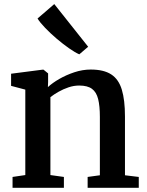

<svg xmlns="http://www.w3.org/2000/svg" viewBox="-20 -898 704 918"><path d="M101 -61V-469.5L33 -487.5V-545.5L184 -565H188L210 -547V-506.5L209 -481.5Q230.5 -501.5 263.5 -520.5Q296.5 -539.5 335.5 -552.5Q374.5 -565.5 414 -565.5Q476 -565.5 511.8 -542.2Q547.5 -519 562.5 -469.2Q577.5 -419.5 577.5 -341V-60L643.5 -52V0H399V-52L457.5 -60V-339.5Q457.5 -391.5 449.2 -424.5Q441 -457.5 419.8 -473.2Q398.5 -489 358.5 -489Q333 -489 307.8 -480.5Q282.5 -472 260 -459.2Q237.5 -446.5 221 -433.5V-61L285.5 -52V0H40V-52ZM358.5 -638.5Q339 -647 310 -667.2Q281 -687.5 250.8 -713.2Q220.5 -739 195.8 -764.8Q171 -790.5 159.5 -809.5L239.5 -878.5L401.5 -674.5L359.5 -638.5Z"/></svg>

Font: Merriweather 24pt SemiBold
Style: Regular
Weight: 600
Designer: Eben Sorkin
Foundry: Eben Sorkin
Version: Version 2.100